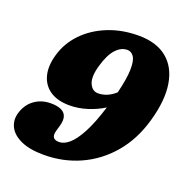

<svg xmlns="http://www.w3.org/2000/svg" viewBox="-131 -841 954 983"><g transform="rotate(20 345.5 -350.0)"><path d="M211.5 20Q134 20 86.2 -1.8Q38.5 -23.5 20.8 -58.8Q3 -94 14.5 -134.5Q29 -185 67 -212.8Q105 -240.5 156 -240.5Q265 -240.5 238 -148L229 -116.5Q215.5 -68.5 262.5 -68.5Q288.5 -68.5 316.5 -92.2Q344.5 -116 373.8 -170.8Q403 -225.5 432 -318.5Q393 -294 344.8 -278.5Q296.5 -263 247.5 -263Q183 -263 142.2 -290.2Q101.5 -317.5 88.5 -366.5Q75.5 -415.5 94 -480Q114 -550.5 165.8 -604.5Q217.5 -658.5 293.2 -689.2Q369 -720 460.5 -720Q557.5 -720 615 -673Q672.5 -626 686.5 -539.5Q700.5 -453 666.5 -334.5Q634.5 -221.5 567.2 -142.2Q500 -63 408.5 -21.5Q317 20 211.5 20ZM321 -503.5Q302.5 -438.5 317.8 -404.8Q333 -371 364.5 -371Q414.5 -371 458 -410.5Q478.5 -494 479.2 -542.5Q480 -591 466.2 -611.2Q452.5 -631.5 430.5 -631.5Q397 -631.5 368.5 -600.8Q340 -570 321 -503.5Z"/></g></svg>

Font: Fraunces 9pt S100 Black
Style: Italic
Weight: 900
Italic angle: -16°
Version: Version 1.000; ttfautohint (v1.8.3)